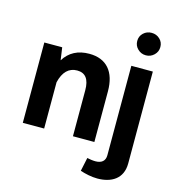

<svg xmlns="http://www.w3.org/2000/svg" viewBox="-138 -890 1135 1230"><g transform="rotate(15 429.5 -275.0)"><path d="M639.2 -696.8C639.2 -675.8 646.5 -658.2 661.6 -643.6C676.8 -628.9 694.8 -621.6 715.8 -621.6C736.8 -621.6 754.9 -628.9 770 -643.6C785.2 -658.2 792.5 -675.8 792.5 -696.8C792.5 -717.8 785.2 -735.4 770 -749.5C754.9 -763.7 736.8 -770.5 715.8 -770.5C694.8 -770.5 676.8 -763.7 661.6 -749.5C646.5 -735.4 639.2 -717.8 639.2 -696.8ZM505.4 200.7C540 211.9 580.6 221.2 620.1 221.2C710.4 221.2 786.6 180.2 786.6 76.7V-532.7H644V60.5C644 99.6 619.1 117.7 579.6 117.7C562 117.7 539.6 114.3 524.4 110.8ZM208.5 -307.1C225.6 -378.4 262.2 -414.1 317.4 -414.1C372.1 -414.1 399.4 -377.9 399.4 -305.2V0H541.5V-335.4C541.5 -465.8 479 -537.6 365.2 -537.6C289.6 -537.6 233.9 -508.3 197.3 -449.7L185.5 -532.7H66.9V0H208.5Z"/></g></svg>

Font: Estedad Bold
Style: Regular
Weight: 700
Designer: Amin Abedi
Version: Version 7.3